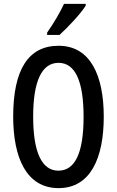

<svg xmlns="http://www.w3.org/2000/svg" viewBox="-20 -960 603 990"><path d="M422 -931V-940H310C289 -895 260 -845 223 -792V-780H287C329 -818 397 -890 422 -931ZM515 -358C515 -569 447 -724 282 -724C127 -724 48 -602 48 -359C48 -149 115 10 282 10C447 10 515 -146 515 -358ZM151 -358C151 -541 195 -636 282 -636C367 -636 411 -543 411 -358C411 -171 367 -80 281 -80C196 -80 151 -174 151 -358Z"/></svg>

Font: Noto Sans Arabic UI XCn Md
Style: Regular
Weight: 500
Width: 2
Designer: Monotype Design Team, Nadine Chahine and Nizar Qandah
Foundry: Monotype Imaging Inc.
Version: Version 2.010